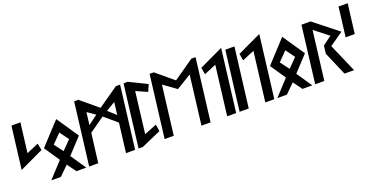

<svg xmlns="http://www.w3.org/2000/svg" viewBox="-30 -1757 5056 2611"><g transform="rotate(-20 2498.5 -451.5)"><path d="M131 -885 55 -270 401 -433 383 -532 208 -458 261 -885Z M710 -573 805 -444 679 -316 583 -444ZM733 -760 441 -444 591 -222 386 0 524 1 656 -129 750 0H892L741 -222L947 -444Z M1266 -630 1130 -528 1152 -709ZM1532 -528 1421 -629 1554 -709ZM1467 0H1599L1710 -903L1650 -904L1353 -697L1105 -904L1045 -903L934 0H1065L1118 -422L1338 -577L1519 -423Z M1649 0 1650 -1 1709 0 1997 -126 1981 -225 1800 -153 1873 -751 2036 -679 2078 -778 1820 -904 1761 -903 1760 -904Z M2646 -709 2559 0H2691L2802 -903L2742 -904L2445 -697L2197 -904L2137 -903L2026 0H2158L2245 -709L2429 -577Z M3061 0 3172 -903 2826 -740 2844 -641 3019 -715 2931 0Z M3111 0H3243L3349 -860H3217Z M3613 0 3724 -903 3378 -740 3396 -641 3571 -715 3483 0Z M3981 -573 4076 -444 3950 -316 3854 -444ZM4004 -760 3712 -444 3862 -222 3657 0 3795 1 3927 -129 4021 0H4163L4012 -222L4218 -444Z M4767 0 4588 -413 4785 -550 4438 -825H4306L4205 0H4337L4424 -707L4625 -550L4497 -455L4483 -340L4629 0Z M4812 -458H4944L4997 -885H4865Z"/></g></svg>

Font: Ny Stormning
Style: Kr
Weight: 400
Designer: Robert Jablonski, Mew Too
Foundry: Cannot Into Space Fonts
Version: Version 0.90